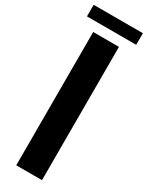

<svg xmlns="http://www.w3.org/2000/svg" viewBox="-297 -1032 825 1072"><g transform="rotate(30 115.5 -496.0)"><path d="M196.3 0H30.3V-859.4H196.3ZM273.9 -917.5H-43.5V-992.2H273.9Z"/></g></svg>

Font: Anton
Style: Regular
Weight: 400
Designer: Vernon Adams, Tural Alisoy
Foundry: Vernon Adams
Version: Version 2.300